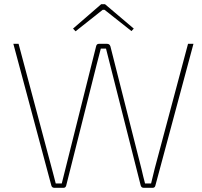

<svg xmlns="http://www.w3.org/2000/svg" viewBox="-20 -900 966 920"><path d="M610 -751 481 -853H472L342 -750L330 -763L465 -880H483L621 -763ZM724 -9Q721 0 711 0H669Q657 0 654 -12L488 -667H463Q453 -631 443 -590L297 -10Q294 0 284 0H241Q229 0 226 -11L44 -690H69L229 -90Q232 -79 238 -56L247 -21H276L441 -680Q444 -690 454 -690H493Q505 -690 509 -678L658 -90Q661 -79 666 -56L675 -21H704L721 -91L881 -690H907Z"/></svg>

Font: Taylor Sans Thin
Style: Regular
Weight: 100
Italic angle: -8°
Designer: Natanael Gama
Version: Version 1.001 September 8, 2015